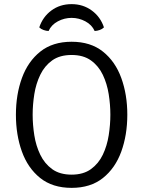

<svg xmlns="http://www.w3.org/2000/svg" viewBox="-20 -897 693 929"><path d="M57 -342Q57 -439.5 86.2 -519.8Q115.5 -600 175.2 -647.5Q235 -695 326.5 -695Q418.5 -695 478.2 -647.2Q538 -599.5 567 -519.2Q596 -439 596 -342Q596 -244 566.8 -163.5Q537.5 -83 477.8 -35.5Q418 12 326.5 12Q234 12 174.2 -36Q114.5 -84 85.8 -164.2Q57 -244.5 57 -342ZM138 -342Q138 -293.5 146 -242.5Q154 -191.5 174.8 -148.5Q195.5 -105.5 232.2 -78.8Q269 -52 326.5 -52Q383.5 -52 420.2 -78.8Q457 -105.5 477.5 -148.5Q498 -191.5 506 -242.5Q514 -293.5 514 -342Q514 -390.5 506 -441.2Q498 -492 477.5 -535Q457 -578 420.2 -604.5Q383.5 -631 326.5 -631Q269 -631 232.2 -604.5Q195.5 -578 174.8 -535Q154 -492 146 -441.2Q138 -390.5 138 -342ZM483 -764.5Q474.5 -756 462.2 -751.8Q450 -747.5 438 -747Q424.5 -777 393 -793.8Q361.5 -810.5 326.5 -810.5Q291.5 -810.5 260 -793.8Q228.5 -777 215 -747Q203 -747.5 190.8 -751.8Q178.5 -756 170 -764.5Q187 -815.5 228.5 -846.2Q270 -877 326.5 -877Q382 -877 424 -846.2Q466 -815.5 483 -764.5Z"/></svg>

Font: Signika SC Light
Style: Regular
Weight: 300
Designer: Anna Giedryś
Foundry: Anna Giedryś
Version: Version 2.000; ttfautohint (v1.8.3) -l 8 -r 50 -G 200 -x 9 -